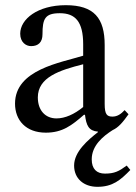

<svg xmlns="http://www.w3.org/2000/svg" viewBox="-20 -505 523 741"><path d="M308 -62C313 -21 322 0 358 3V5C320 35 266 80 266 134C266 184 303 216 356 216C415 216 445 190 483 151L469 134C439 156 422 165 385 165C353 165 334 147 334 110C334 57 377 21 415 -3C437 -13 454 -33 476 -64L461 -80C447 -65 433 -55 414 -55C393 -55 384 -63 384 -104V-331C384 -435 343 -485 234 -485C125 -485 58 -431 58 -375C58 -342 80 -327 100 -327C128 -327 144 -342 144 -373C144 -433 154 -454 211 -454C271 -454 301 -421 301 -334V-290C215 -263 38 -237 38 -105C38 -41 80 7 157 7C221 7 257 -21 304 -62ZM301 -92C267 -64 231 -48 198 -48C155 -48 126 -79 126 -129C126 -207 210 -234 301 -257Z"/></svg>

Font: STIX Two Math
Style: Regular
Weight: 400
Designer: Ross Mills, John Hudson & Paul Hanslow, Tiro Typeworks Ltd; with portions MicroPress Inc., with additions and correction
Foundry: Tiro Typeworks Ltd
Version: Version 2.02 b142